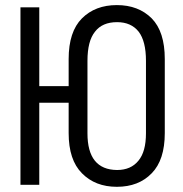

<svg xmlns="http://www.w3.org/2000/svg" viewBox="-20 -719 713 747"><path d="M59.6 -690.4H132.8V-383.8H247.1V-489.3Q247.1 -595.7 298.8 -647.5Q350.6 -699.2 434.6 -699.2Q518.6 -699.2 570.3 -647.5Q621.1 -595.7 621.1 -489.3V-201.2Q621.1 -96.7 570.3 -44.9Q519.5 7.8 434.6 7.8Q350.6 7.8 298.8 -44.9Q247.1 -96.7 247.1 -201.2V-319.3H132.8V0H59.6ZM547.9 -200.2V-482.4Q547.9 -558.6 519.5 -595.7Q490.2 -632.8 435.5 -632.8Q377.9 -632.8 349.6 -595.7Q320.3 -559.6 320.3 -482.4V-200.2Q320.3 -58.6 435.5 -57.6Q489.3 -57.6 518.6 -93.8Q547.9 -128.9 547.9 -200.2Z"/></svg>

Font: Dinish Condensed
Style: Regular
Weight: 400
Width: 3
Designer: Bert Driehuis
Foundry: Playbeing
Version: Version 3.006; git-39231f3c-release